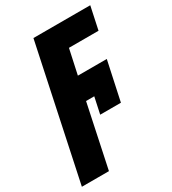

<svg xmlns="http://www.w3.org/2000/svg" viewBox="-255 -654 891 995"><g transform="rotate(-30 191.0 -156.5)"><path d="M-63 240 105 -553H445L416 -417H239L207 -269H380L330 -36H206L227 -134H178L99 240Z"/></g></svg>

Font: Noto Sans Display Condensed Black
Style: Italic
Weight: 900
Width: 3
Italic angle: -192°
Designer: Monotype Design Team
Foundry: Monotype Imaging Inc.
Version: Version 1.900